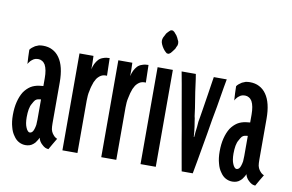

<svg xmlns="http://www.w3.org/2000/svg" viewBox="-69 -755 1343 884"><g transform="rotate(10 602.0 -313.0)"><path d="M129.9 -120.1Q129.9 -120.1 129.9 -120.1Q129.9 -120.1 129.9 -120.1Q129.9 -105.5 128.9 -94.7Q127 -83 124 -74.2Q121.1 -64.5 116.2 -59.6Q111.3 -54.7 105.5 -54.7Q105.5 -54.7 105.5 -54.7Q105.5 -54.7 105.5 -54.7Q99.6 -54.7 95.7 -59.6Q90.8 -64.5 86.9 -74.2Q83 -83 81.1 -94.7Q79.1 -107.4 79.1 -122.1Q79.1 -122.1 79.1 -122.1Q79.1 -122.1 79.1 -122.1Q79.1 -142.6 82 -159.2Q85 -175.8 91.8 -186.5Q97.7 -198.2 103.5 -205.1Q110.4 -210.9 116.2 -211.9Q116.2 -211.9 123 -212.9Q129.9 -213.9 129.9 -213.9Q129.9 -213.9 129.9 -167Q129.9 -120.1 129.9 -120.1ZM234.4 -47.9Q234.4 -47.9 234.4 -47.9Q234.4 -47.9 234.4 -47.9Q227.5 -50.8 221.7 -55.7Q215.8 -61.5 210.9 -68.4Q206.1 -75.2 203.1 -86.9Q201.2 -98.6 201.2 -114.3Q201.2 -114.3 201.2 -138.7Q201.2 -163.1 201.2 -195.3Q201.2 -234.4 201.2 -270.5Q201.2 -305.7 201.2 -305.7Q201.2 -305.7 201.2 -305.7Q201.2 -305.7 201.2 -305.7Q201.2 -343.8 194.3 -372.1Q187.5 -400.4 173.8 -419.9Q160.2 -439.5 140.6 -449.2Q122.1 -459 96.7 -459Q96.7 -459 96.7 -459Q96.7 -459 96.7 -459Q86.9 -459 77.1 -457Q68.4 -454.1 60.5 -450.2Q52.7 -445.3 46.9 -440.4Q41 -435.5 37.1 -429.7Q37.1 -429.7 38.1 -396.5Q40 -363.3 40 -363.3Q40 -363.3 40 -363.3Q40 -363.3 40 -363.3Q42 -368.2 46.9 -374Q50.8 -379.9 57.6 -384.8Q64.5 -390.6 71.3 -392.6Q78.1 -394.5 85.9 -394.5Q85.9 -394.5 85.9 -394.5Q85.9 -394.5 85.9 -394.5Q95.7 -394.5 103.5 -389.6Q112.3 -384.8 118.2 -375Q124 -364.3 127 -348.6Q129.9 -333 129.9 -313.5Q129.9 -313.5 129.9 -294.9Q129.9 -276.4 129.9 -276.4Q129.9 -276.4 120.1 -275.4Q111.3 -274.4 111.3 -274.4Q111.3 -274.4 111.3 -274.4Q111.3 -274.4 111.3 -274.4Q88.9 -271.5 71.3 -260.7Q53.7 -249 41 -230.5Q28.3 -210 21.5 -182.6Q14.6 -155.3 14.6 -121.1Q14.6 -121.1 14.6 -121.1Q14.6 -121.1 14.6 -121.1Q14.6 -88.9 21.5 -65.4Q27.3 -42 39.1 -26.4Q49.8 -9.8 64.5 -2Q79.1 5.9 95.7 5.9Q95.7 5.9 95.7 5.9Q95.7 5.9 95.7 5.9Q105.5 5.9 115.2 2.9Q124 0 131.8 -6.8Q139.6 -12.7 144.5 -21.5Q150.4 -29.3 154.3 -39.1Q154.3 -39.1 154.3 -39.1Q154.3 -39.1 154.3 -39.1Q156.2 -30.3 161.1 -22.5Q166 -14.6 172.9 -8.8Q179.7 -2 187.5 2Q194.3 4.9 203.1 5.9Q203.1 5.9 218.8 -21.5Q234.4 -47.9 234.4 -47.9Z M408.2 -456.1Q408.2 -456.1 408.2 -456.1Q408.2 -456.1 408.2 -456.1Q391.6 -456.1 378.9 -451.2Q366.2 -447.3 357.4 -438.5Q348.6 -428.7 342.8 -417Q336.9 -405.3 334 -390.6Q334 -390.6 334 -421.9Q333 -453.1 333 -453.1Q333 -453.1 300.8 -453.1Q267.6 -453.1 267.6 -453.1Q267.6 -453.1 267.6 -394.5Q267.6 -335.9 267.6 -260.7Q267.6 -227.5 267.6 -195.3Q267.6 -162.1 267.6 -131.8Q267.6 -76.2 267.6 -38.1Q267.6 0 267.6 0Q267.6 0 302.7 0Q337.9 0 337.9 0Q337.9 0 337.9 -31.2Q337.9 -63.5 337.9 -104.5Q337.9 -154.3 337.9 -199.2Q337.9 -245.1 337.9 -245.1Q337.9 -245.1 337.9 -245.1Q337.9 -245.1 337.9 -245.1Q337.9 -256.8 338.9 -268.6Q339.8 -280.3 342.8 -292Q344.7 -303.7 347.7 -313.5Q350.6 -324.2 354.5 -334Q358.4 -342.8 363.3 -350.6Q368.2 -357.4 375 -363.3Q380.9 -368.2 387.7 -371.1Q395.5 -374 403.3 -374Q403.3 -374 406.2 -374Q408.2 -374 408.2 -374Q408.2 -374 408.2 -374Q408.2 -374 408.2 -374Q409.2 -374 409.2 -374Q409.2 -374 410.2 -373Q410.2 -373 409.2 -414.1Q408.2 -456.1 408.2 -456.1Z M589.8 -456.1Q589.8 -456.1 589.8 -456.1Q589.8 -456.1 589.8 -456.1Q573.2 -456.1 560.5 -451.2Q547.9 -447.3 539.1 -438.5Q530.3 -428.7 524.4 -417Q518.6 -405.3 515.6 -390.6Q515.6 -390.6 515.6 -421.9Q514.6 -453.1 514.6 -453.1Q514.6 -453.1 482.4 -453.1Q449.2 -453.1 449.2 -453.1Q449.2 -453.1 449.2 -394.5Q449.2 -335.9 449.2 -260.7Q449.2 -227.5 449.2 -195.3Q449.2 -162.1 449.2 -131.8Q449.2 -76.2 449.2 -38.1Q449.2 0 449.2 0Q449.2 0 484.4 0Q519.5 0 519.5 0Q519.5 0 519.5 -31.2Q519.5 -63.5 519.5 -104.5Q519.5 -154.3 519.5 -199.2Q519.5 -245.1 519.5 -245.1Q519.5 -245.1 519.5 -245.1Q519.5 -245.1 519.5 -245.1Q519.5 -256.8 520.5 -268.6Q521.5 -280.3 524.4 -292Q526.4 -303.7 529.3 -313.5Q532.2 -324.2 536.1 -334Q540 -342.8 544.9 -350.6Q549.8 -357.4 556.6 -363.3Q562.5 -368.2 569.3 -371.1Q577.1 -374 585 -374Q585 -374 587.9 -374Q589.8 -374 589.8 -374Q589.8 -374 589.8 -374Q589.8 -374 589.8 -374Q590.8 -374 590.8 -374Q590.8 -374 591.8 -373Q591.8 -373 590.8 -414.1Q589.8 -456.1 589.8 -456.1Z M704.1 0Q704.1 0 704.1 -58.6Q704.1 -117.2 704.1 -192.4Q704.1 -252.9 704.1 -312.5Q704.1 -371.1 704.1 -409.2Q704.1 -429.7 704.1 -441.4Q704.1 -453.1 704.1 -453.1Q704.1 -453.1 668.9 -453.1Q632.8 -453.1 632.8 -453.1Q632.8 -453.1 632.8 -394.5Q632.8 -335.9 632.8 -260.7Q632.8 -227.5 632.8 -195.3Q632.8 -162.1 632.8 -131.8Q632.8 -76.2 632.8 -38.1Q632.8 0 632.8 0Q632.8 0 668.9 0Q704.1 0 704.1 0ZM707 -577.1Q707 -581.1 706.1 -585Q705.1 -588.9 702.1 -593.8Q700.2 -598.6 698.2 -602.5Q695.3 -607.4 692.4 -612.3Q689.5 -616.2 686.5 -619.1Q683.6 -623 680.7 -626Q676.8 -628.9 673.8 -630.9Q670.9 -631.8 668.9 -631.8Q668.9 -631.8 668.9 -631.8Q668.9 -631.8 668.9 -631.8Q666 -631.8 663.1 -630.9Q660.2 -628.9 657.2 -626Q654.3 -623 650.4 -619.1Q647.5 -616.2 644.5 -612.3Q641.6 -607.4 639.6 -602.5Q636.7 -598.6 634.8 -593.8Q632.8 -588.9 631.8 -585Q630.9 -581.1 630.9 -577.1Q630.9 -577.1 630.9 -577.1Q630.9 -577.1 630.9 -577.1Q630.9 -573.2 631.8 -569.3Q632.8 -565.4 634.8 -560.5Q636.7 -555.7 639.6 -550.8Q641.6 -546.9 644.5 -543Q647.5 -538.1 650.4 -535.2Q654.3 -531.2 657.2 -528.3Q660.2 -525.4 663.1 -523.4Q666 -522.5 668.9 -522.5Q668.9 -522.5 668.9 -522.5Q668.9 -522.5 668.9 -522.5Q670.9 -522.5 673.8 -523.4Q676.8 -525.4 680.7 -528.3Q683.6 -531.2 686.5 -535.2Q689.5 -538.1 692.4 -543Q695.3 -546.9 698.2 -550.8Q700.2 -555.7 702.1 -560.5Q705.1 -565.4 706.1 -569.3Q707 -573.2 707 -577.1Q707 -577.1 707 -577.1Q707 -577.1 707 -577.1Z M956.1 -453.1Q956.1 -453.1 925.8 -453.1Q895.5 -453.1 895.5 -453.1Q895.5 -453.1 891.6 -428.7Q887.7 -403.3 882.8 -371.1Q877 -332 871.1 -296.9Q865.2 -260.7 865.2 -260.7Q865.2 -260.7 865.2 -260.7Q865.2 -260.7 865.2 -260.7Q863.3 -250 861.3 -238.3Q860.4 -225.6 859.4 -213.9Q857.4 -201.2 856.4 -189.5Q855.5 -177.7 854.5 -166Q854.5 -166 853.5 -166Q852.5 -166 852.5 -166Q852.5 -166 852.5 -166Q852.5 -166 852.5 -166Q851.6 -177.7 850.6 -189.5Q848.6 -201.2 847.7 -213.9Q845.7 -225.6 843.8 -238.3Q842.8 -250 839.8 -260.7Q839.8 -260.7 835 -296.9Q829.1 -332 823.2 -371.1Q818.4 -403.3 815.4 -428.7Q811.5 -453.1 811.5 -453.1Q811.5 -453.1 778.3 -453.1Q745.1 -453.1 745.1 -453.1Q745.1 -453.1 755.9 -394.5Q765.6 -335.9 779.3 -260.7Q785.2 -228.5 791 -195.3Q796.9 -163.1 801.8 -131.8Q811.5 -77.1 818.4 -38.1Q825.2 0 825.2 0Q825.2 0 851.6 0Q877 0 877 0Q877 0 887.7 -58.6Q897.5 -117.2 911.1 -192.4Q917 -224.6 921.9 -257.8Q927.7 -291 933.6 -321.3Q943.4 -377 949.2 -415Q956.1 -453.1 956.1 -453.1Z M1096.7 -120.1Q1096.7 -120.1 1096.7 -120.1Q1096.7 -120.1 1096.7 -120.1Q1096.7 -105.5 1095.7 -94.7Q1093.8 -83 1090.8 -74.2Q1087.9 -64.5 1083 -59.6Q1078.1 -54.7 1072.3 -54.7Q1072.3 -54.7 1072.3 -54.7Q1072.3 -54.7 1072.3 -54.7Q1066.4 -54.7 1062.5 -59.6Q1057.6 -64.5 1053.7 -74.2Q1049.8 -83 1047.9 -94.7Q1045.9 -107.4 1045.9 -122.1Q1045.9 -122.1 1045.9 -122.1Q1045.9 -122.1 1045.9 -122.1Q1045.9 -142.6 1048.8 -159.2Q1051.8 -175.8 1058.6 -186.5Q1064.5 -198.2 1070.3 -205.1Q1077.1 -210.9 1083 -211.9Q1083 -211.9 1089.8 -212.9Q1096.7 -213.9 1096.7 -213.9Q1096.7 -213.9 1096.7 -167Q1096.7 -120.1 1096.7 -120.1ZM1201.2 -47.9Q1201.2 -47.9 1201.2 -47.9Q1201.2 -47.9 1201.2 -47.9Q1194.3 -50.8 1188.5 -55.7Q1182.6 -61.5 1177.7 -68.4Q1172.9 -75.2 1169.9 -86.9Q1168 -98.6 1168 -114.3Q1168 -114.3 1168 -138.7Q1168 -163.1 1168 -195.3Q1168 -234.4 1168 -270.5Q1168 -305.7 1168 -305.7Q1168 -305.7 1168 -305.7Q1168 -305.7 1168 -305.7Q1168 -343.8 1161.1 -372.1Q1154.3 -400.4 1140.6 -419.9Q1127 -439.5 1107.4 -449.2Q1088.9 -459 1063.5 -459Q1063.5 -459 1063.5 -459Q1063.5 -459 1063.5 -459Q1053.7 -459 1043.9 -457Q1035.2 -454.1 1027.3 -450.2Q1019.5 -445.3 1013.7 -440.4Q1007.8 -435.5 1003.9 -429.7Q1003.9 -429.7 1004.9 -396.5Q1006.8 -363.3 1006.8 -363.3Q1006.8 -363.3 1006.8 -363.3Q1006.8 -363.3 1006.8 -363.3Q1008.8 -368.2 1013.7 -374Q1017.6 -379.9 1024.4 -384.8Q1031.2 -390.6 1038.1 -392.6Q1044.9 -394.5 1052.7 -394.5Q1052.7 -394.5 1052.7 -394.5Q1052.7 -394.5 1052.7 -394.5Q1062.5 -394.5 1070.3 -389.6Q1079.1 -384.8 1085 -375Q1090.8 -364.3 1093.8 -348.6Q1096.7 -333 1096.7 -313.5Q1096.7 -313.5 1096.7 -294.9Q1096.7 -276.4 1096.7 -276.4Q1096.7 -276.4 1086.9 -275.4Q1078.1 -274.4 1078.1 -274.4Q1078.1 -274.4 1078.1 -274.4Q1078.1 -274.4 1078.1 -274.4Q1055.7 -271.5 1038.1 -260.7Q1020.5 -249 1007.8 -230.5Q995.1 -210 988.3 -182.6Q981.4 -155.3 981.4 -121.1Q981.4 -121.1 981.4 -121.1Q981.4 -121.1 981.4 -121.1Q981.4 -88.9 988.3 -65.4Q994.1 -42 1005.9 -26.4Q1016.6 -9.8 1031.2 -2Q1045.9 5.9 1062.5 5.9Q1062.5 5.9 1062.5 5.9Q1062.5 5.9 1062.5 5.9Q1072.3 5.9 1082 2.9Q1090.8 0 1098.6 -6.8Q1106.4 -12.7 1111.3 -21.5Q1117.2 -29.3 1121.1 -39.1Q1121.1 -39.1 1121.1 -39.1Q1121.1 -39.1 1121.1 -39.1Q1123 -30.3 1127.9 -22.5Q1132.8 -14.6 1139.6 -8.8Q1146.5 -2 1154.3 2Q1161.1 4.9 1169.9 5.9Q1169.9 5.9 1185.5 -21.5Q1201.2 -47.9 1201.2 -47.9Z"/></g></svg>

Font: AgendaMediumCondGoodkids
Style: AgendaMediumCondGoodkids
Weight: 500
Designer: ""
Version: ""